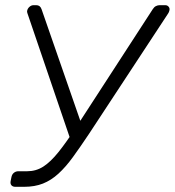

<svg xmlns="http://www.w3.org/2000/svg" viewBox="-20 -720 674 740"><path d="M39 0Q29 0 24 -6Q19 -12 21 -22L24 -37Q26 -48 33.5 -54Q41 -60 51 -60H85Q119 -60 147 -78Q175 -96 205.5 -134Q236 -172 275 -232L569 -685Q574 -693 581 -696.5Q588 -700 595 -700H617Q625 -700 630 -694Q635 -688 633 -680Q632 -676 631 -673.5Q630 -671 628 -668L323 -204Q289 -153 261 -114.5Q233 -76 205 -50.5Q177 -25 145.5 -12.5Q114 0 73 0ZM257 -166 86 -668Q85 -671 84.5 -673.5Q84 -676 85 -680Q87 -688 94 -694Q101 -700 109 -700H120Q127 -700 132 -696.5Q137 -693 140 -685L297 -233Z"/></svg>

Font: Rubik Light
Style: Italic
Weight: 300
Italic angle: -12°
Designer: Hubert and Fischer
Foundry: Hubert and Fischer
Version: Version 2.300;gftools[0.9.30]